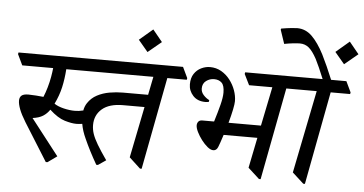

<svg xmlns="http://www.w3.org/2000/svg" viewBox="-58 -1021 2182 1151"><g transform="rotate(5 1032.5 -445.5)"><path d="M264 20H254L112 -207Q85 -251 73.5 -281.5Q62 -312 62 -333Q62 -353 74 -363.5Q86 -374 116 -374Q134 -374 161 -372Q188 -370 206 -368Q217 -394 226.5 -427Q236 -460 241.5 -491.5Q247 -523 249 -545H63L32 -610L34 -620H1024L1055 -555L1053 -545H936L830 10H820L753 -52L815 -360H686Q603 -360 560 -323Q517 -286 517 -226Q517 -199 526 -172.5Q535 -146 556 -110.5Q577 -75 614 -22L567 10H557Q511 -70 480 -140Q459 -185 452 -227Q431 -224 416 -224Q388 -224 346 -236.5Q304 -249 254 -295Q238 -271 214.5 -256Q191 -241 152 -236L320 -20ZM458 -545H328Q324 -486 312.5 -435Q301 -384 276 -333Q298 -318 333.5 -309.5Q369 -301 400 -301Q426 -301 448 -307Q450 -307 451 -307Q456 -334 469 -353Q490 -385 524 -403Q558 -421 598.5 -428Q639 -435 678 -435H830L852 -545Z M827 -828 885 -757 804 -690 746 -759Z M1167 -310H1238Q1256 -368 1267.5 -413Q1279 -458 1279 -487Q1279 -530 1262 -546.5Q1245 -563 1216 -563Q1190 -563 1168.5 -547Q1147 -531 1147 -501Q1147 -479 1163 -461.5Q1179 -444 1198 -435L1196 -424Q1186 -423 1181.5 -422.5Q1177 -422 1176 -422Q1128 -422 1101 -451.5Q1074 -481 1074 -520Q1074 -558 1090.5 -583Q1107 -608 1133 -620.5Q1159 -633 1186 -633Q1223 -633 1253.5 -615.5Q1284 -598 1306 -569.5Q1328 -541 1340 -507.5Q1352 -474 1352 -442Q1352 -426 1345 -391.5Q1338 -357 1325 -310H1520L1568 -545H1428L1396 -610L1398 -620H1739L1771 -555L1769 -545H1652L1546 10H1536L1468 -52L1505 -235H1302Q1285 -182 1276 -160Q1267 -138 1248 -138Q1232 -138 1213 -153.5Q1194 -169 1176.5 -192Q1159 -215 1147.5 -238.5Q1136 -262 1136 -278Q1136 -291 1143.5 -300.5Q1151 -310 1167 -310Z M2036 -545H1919L1813 15H1803L1735 -47L1835 -545H1747L1716 -610L1718 -620H1864Q1834 -694 1812 -737Q1787 -783 1764 -802Q1741 -821 1710 -821Q1694 -821 1667.5 -818Q1641 -815 1616 -810L1588 -893L1590 -900Q1625 -906 1651 -908.5Q1677 -911 1686 -911Q1737 -911 1775.5 -873Q1814 -835 1849 -767Q1881 -703 1915 -620H2007L2038 -555Z M2007 -858 2065 -787 1984 -720 1926 -789Z"/></g></svg>

Font: Tiro Devanagari Hindi
Style: Italic
Weight: 400
Italic angle: -11°
Designer: Devanagari: John Hudson & Fiona Ross, assisted by Paul Hanslow. Latin: John Hudson with Paul Hanslow, assisted by Kaja S
Foundry: Tiro Typeworks Ltd.
Version: Version 1.52